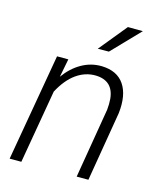

<svg xmlns="http://www.w3.org/2000/svg" viewBox="-112 -831 763 913"><g transform="rotate(15 269.0 -375.0)"><path d="M22.5 0ZM169.9 -528.3 152.3 -438Q187.5 -486.8 233.6 -512.9Q279.8 -539.1 332.5 -538.1Q408.7 -536.1 443.4 -484.9Q478 -433.6 467.8 -343.8L410.2 0H352.5L410.2 -344.7Q413.1 -372.6 411.1 -398.4Q402.8 -485.4 316.4 -487.8Q265.1 -488.8 220.7 -457.3Q176.3 -425.8 142.6 -362.3L80.1 0H22.5L114.3 -528.3ZM403.8 -750 477.5 -749.5 346.7 -613.8 292 -613.3Z"/></g></svg>

Font: Roboto Light
Style: Italic
Weight: 300
Italic angle: -12°
Designer: Google
Version: Version 2.134; 2016; ttfautohint (v1.6)